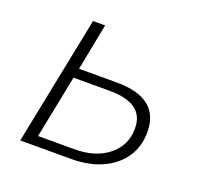

<svg xmlns="http://www.w3.org/2000/svg" viewBox="-98 -626 749 731"><g transform="rotate(20 276.0 -261.0)"><path d="M325 -333Q499 -333 499 -195Q499 -136 469.5 -92.5Q440 -49 386.5 -24.5Q333 0 260 0H55L160 -522H209L172 -333ZM260 -39Q345 -39 397.5 -81Q450 -123 450 -192Q450 -294 311 -294H164L113 -39Z"/></g></svg>

Font: Montserrat Light
Style: Italic
Weight: 300
Italic angle: -11.3°
Designer: Julieta Ulanovsky
Foundry: Julieta Ulanovsky
Version: Version 9.000; ttfautohint (v1.8.4.7-5d5b)